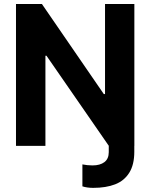

<svg xmlns="http://www.w3.org/2000/svg" viewBox="-20 -727 749 957"><path d="M649.4 0V29.4Q649.4 94 624.3 134Q599.3 174 554 191.7Q508.7 209.4 444.3 209.4Q429.5 209.4 415.9 207.5Q402.4 205.7 390.7 201.8V92.4Q401.3 94.6 414.7 96.1Q428.1 97.5 441 97.5Q478.8 97.5 500.5 81Q522.1 64.5 522.1 31.5V0ZM649.7 0H522.4L211.7 -449.2H206.4V0H59.7V-707.2H188.8L497.4 -258.2H503.5V-707.2H649.7Z"/></svg>

Font: Pretendard Variable
Style: Regular
Weight: 400
Designer: Base glyphs from Inter by Rasmus Andersson; Hangul glyphs from Noto Sans CJK(Source Han Sans) by Jang Soo-young and Kang
Foundry: Kil Hyung-jin
Version: Version 1.100;FEAKit 1.0